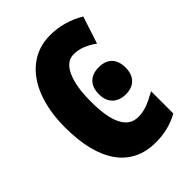

<svg xmlns="http://www.w3.org/2000/svg" viewBox="-213 -824 935 935"><g transform="rotate(-45 254.0 -357.0)"><path d="M217 -354Q217 -138 328 -138Q360 -138 390.5 -149.5Q421 -161 460 -183V-30Q390 10 301 10Q174 10 106.5 -84Q39 -178 39 -355Q39 -465 71 -548.5Q103 -632 163.5 -678Q224 -724 305 -724Q399 -724 484 -674L438 -533Q408 -555 379.5 -566Q351 -577 320 -577Q271 -577 244 -518Q217 -459 217 -354ZM363 -446Q407 -446 430.5 -421.5Q454 -397 454 -352Q454 -308 430 -283.5Q406 -259 363 -259Q320 -259 295 -283.5Q270 -308 270 -352Q270 -397 294 -421.5Q318 -446 363 -446Z"/></g></svg>

Font: Noto Sans UI CondBlack
Style: Regular
Weight: 900
Width: 3
Designer: Monotype Design Team
Foundry: Monotype Imaging Inc.
Version: Version 1.001